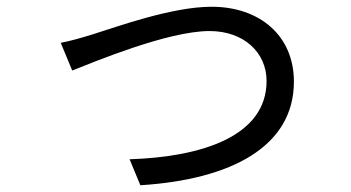

<svg xmlns="http://www.w3.org/2000/svg" viewBox="-20 -526 1040 569"><path d="M160 -399 194 -317C258 -342 477 -434 601 -434C703 -434 770 -370 770 -286C770 -123 580 -61 364 -54L396 23C666 6 851 -92 851 -284C851 -421 749 -506 607 -506C489 -506 325 -446 254 -424C222 -414 190 -405 160 -399Z"/></svg>

Font: GenYoGothic2 TW R
Style: Regular
Weight: 400
Version: Version 2.100;PS 2.1;hotconv 16.6.51;makeotf.lib2.5.65220 DE